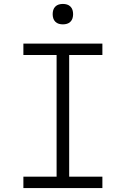

<svg xmlns="http://www.w3.org/2000/svg" viewBox="-20 -957 640 977"><path d="M99 0V-58H268V-677H99V-735H501V-677H332V-58H501V0ZM300 -833Q289 -833 279 -836Q269 -839 261.5 -846.5Q254 -854 251 -864Q248 -874 248 -885Q248 -896 251 -906Q254 -916 261.5 -923.5Q269 -931 279 -934Q289 -937 300 -937Q311 -937 321 -934Q331 -931 338.5 -923.5Q346 -916 349 -906Q352 -896 352 -885Q352 -874 349 -864Q346 -854 338.5 -846.5Q331 -839 321 -836Q311 -833 300 -833Z"/></svg>

Font: Iosevka Custom Light Extended
Style: Regular
Weight: 300
Width: 7
Monospace: yes
Designer: Belleve Invis
Foundry: Belleve Invis
Version: Version 11.2.4; ttfautohint (v1.8.4)